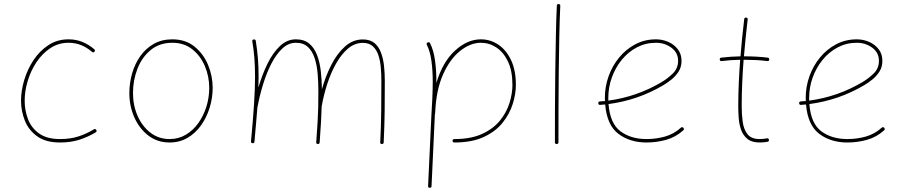

<svg xmlns="http://www.w3.org/2000/svg" viewBox="-20 -687 4383 927"><path d="M436 -437.5Q430.7 -431.2 424.3 -436.5Q400.9 -457 372.6 -468.8Q344.2 -480.5 310.5 -480.5Q262.2 -480.5 223.1 -454.6Q184.1 -428.7 156.2 -387Q128.4 -345.2 113.8 -296.1Q99.1 -247.1 99.1 -200.7Q99.1 -154.3 115.2 -111.8Q131.3 -69.3 168.9 -42.5Q206.5 -15.6 270 -15.6Q320.3 -15.6 359.6 -28.6Q398.9 -41.5 433.1 -62.5Q440.4 -66.9 444.8 -59.6Q449.2 -52.2 441.9 -47.9Q406.2 -26.4 364.3 -12.7Q322.3 1 270 1Q200.7 1 159.2 -29.1Q117.7 -59.1 99.6 -105.5Q81.5 -151.9 81.5 -200.7Q81.5 -248.5 96.9 -300.3Q112.3 -352.1 141.8 -396.7Q171.4 -441.4 213.9 -469.2Q256.3 -497.1 310.5 -497.1Q348.1 -497.1 378.9 -484.1Q409.7 -471.2 435.1 -449.2Q441.4 -443.8 436 -437.5Z M812 -497.1Q875.5 -497.1 918.7 -462.4Q961.9 -427.7 984.4 -374Q1006.8 -320.3 1006.8 -262.7Q1006.8 -214.4 992.4 -167.5Q978 -120.6 951.2 -82.5Q924.3 -44.4 885.7 -21.7Q847.2 1 798.8 1Q739.7 1 696 -32.7Q652.3 -66.4 628.4 -120.8Q604.5 -175.3 604.5 -237.3Q604.5 -285.6 617.7 -332Q630.9 -378.4 657 -415.5Q683.1 -452.6 721.9 -474.9Q760.7 -497.1 812 -497.1ZM812 -480.5Q750.5 -480.5 708 -445.8Q665.5 -411.1 643.8 -355.5Q622.1 -299.8 622.1 -237.3Q622.1 -178.2 644.3 -127.7Q666.5 -77.1 706.3 -46.4Q746.1 -15.6 798.8 -15.6Q842.3 -15.6 877.4 -36.6Q912.6 -57.6 937.7 -93Q962.9 -128.4 976.6 -172.4Q990.2 -216.3 990.2 -262.7Q990.2 -317.9 969.2 -367.7Q948.2 -417.5 908.4 -449Q868.7 -480.5 812 -480.5Z M1191.9 -4.9Q1201.7 -109.4 1206.5 -183.8Q1211.4 -258.3 1211.4 -315.9Q1211.4 -364.3 1208.3 -405Q1205.1 -445.8 1198.2 -487.3Q1196.8 -495.6 1205.1 -496.6Q1213.4 -497.6 1214.8 -490.2Q1221.7 -448.2 1225.1 -406.5Q1228.5 -364.7 1228.5 -315.9Q1228.5 -291.5 1227.5 -264.2Q1245.1 -325.2 1271 -378.4Q1296.9 -431.6 1331.3 -464.4Q1365.7 -497.1 1408.2 -497.1Q1448.2 -497.1 1472.9 -476.6Q1497.6 -456.1 1510.7 -421.6Q1523.9 -387.2 1528.8 -344Q1533.7 -300.8 1534.2 -255.9Q1551.3 -317.9 1579.1 -372.8Q1606.9 -427.7 1645.3 -462.2Q1683.6 -496.6 1731.9 -496.6Q1767.1 -496.6 1788.1 -479Q1809.1 -461.4 1819.8 -432.1Q1830.6 -402.8 1834.2 -367.7Q1837.9 -332.5 1837.9 -297.4Q1837.9 -223.1 1837.2 -152.1Q1836.4 -81.1 1832.5 0.5Q1832 8.3 1823.7 8.3Q1814.9 8.3 1815.9 -0.5Q1819.8 -82 1820.6 -152.6Q1821.3 -223.1 1821.3 -297.4Q1821.3 -328.1 1818.6 -360.4Q1815.9 -392.6 1807.1 -419.7Q1798.3 -446.8 1780.3 -463.4Q1762.2 -480 1731.9 -480Q1692.9 -480 1660.6 -452.9Q1628.4 -425.8 1603.3 -381.3Q1578.1 -336.9 1560.5 -283.2Q1543 -229.5 1533.7 -176.3L1533.2 -175.3Q1532.2 -139.2 1530 -100.3Q1527.8 -61.5 1523.4 0.5Q1522.9 8.3 1514.6 8.3Q1506.3 8.3 1506.8 -0.5Q1511.2 -59.6 1513.4 -98.1Q1515.6 -136.7 1516.4 -169.9Q1517.1 -203.1 1517.1 -245.6Q1517.1 -288.1 1513.7 -329.8Q1510.3 -371.6 1499.3 -405.8Q1488.3 -439.9 1466.6 -460.2Q1444.8 -480.5 1408.2 -480.5Q1373 -480.5 1343.5 -453.1Q1314 -425.8 1290.5 -380.4Q1267.1 -335 1250.2 -280Q1233.4 -225.1 1223.1 -169.4L1222.7 -167.5Q1219.7 -131.8 1216.3 -91.1Q1212.9 -50.3 1208.5 -2.9Q1207.5 5.4 1199.2 4.4Q1190.9 3.4 1191.9 -4.9Z M2165 -7.3Q2165 -15.6 2173.8 -15.6Q2253.4 -15.6 2307.4 -40.3Q2361.3 -64.9 2393.6 -104.5Q2425.8 -144 2439.9 -189.7Q2454.1 -235.4 2454.1 -277.3Q2454.1 -344.7 2432.6 -389.9Q2411.1 -435.1 2376.5 -457.8Q2341.8 -480.5 2301.8 -480.5Q2251.5 -480.5 2202.1 -441.7Q2152.8 -402.8 2119.1 -327.4Q2085.4 -252 2081.1 -141.6Q2081.1 -139.6 2080.1 -138.2Q2079.6 -134.3 2079.3 -130.6Q2079.1 -127 2079.1 -123L2063.5 211.9Q2063.5 219.7 2054.7 219.7Q2046.9 219.7 2046.9 210.9L2062.5 -124Q2065.4 -170.9 2067.4 -213.6Q2069.3 -256.3 2069.3 -294.4Q2069.3 -346.7 2063 -393.1Q2056.6 -439.5 2041 -470.2Q2037.1 -478.5 2044.9 -481.9Q2053.2 -485.8 2056.6 -478Q2073.7 -443.8 2080.3 -395.5Q2086.9 -347.2 2086.9 -294.4Q2086.9 -290.5 2086.9 -286.6Q2117.2 -388.2 2176.8 -442.6Q2236.3 -497.1 2301.8 -497.1Q2347.7 -497.1 2386 -471.4Q2424.3 -445.8 2447.5 -396.7Q2470.7 -347.7 2470.7 -277.3Q2470.7 -232.9 2455.3 -184.3Q2439.9 -135.7 2405.8 -93.5Q2371.6 -51.3 2314.5 -25.1Q2257.3 1 2173.8 1Q2165 1 2165 -7.3Z M2677.2 -667.5Q2685.1 -667.5 2685.1 -658.7Q2682.1 -596.2 2680.4 -512.9Q2678.7 -429.7 2677.7 -338.9Q2676.8 -248 2676.5 -160.2Q2676.3 -72.3 2676.3 0Q2676.3 8.3 2667.5 8.3Q2659.2 8.3 2659.2 0Q2659.2 -72.3 2659.4 -160.2Q2659.7 -248 2660.9 -339.1Q2662.1 -430.2 2663.8 -513.4Q2665.5 -596.7 2668.5 -659.7Q2668.5 -667.5 2677.2 -667.5Z M3278.8 -57.6Q3241.7 -24.4 3195.6 -11.7Q3149.4 1 3101.6 1Q3021 1 2965.6 -41Q2910.2 -83 2901.9 -182.6Q2889.6 -181.6 2877.4 -180.7Q2869.6 -179.7 2868.7 -188.5Q2867.7 -196.3 2876.5 -197.3Q2888.7 -198.2 2900.9 -199.2Q2900.4 -207 2900.4 -214.8Q2900.4 -268.1 2918.2 -318.4Q2936 -368.7 2969 -408.9Q3002 -449.2 3047.1 -473.1Q3092.3 -497.1 3147 -497.1Q3178.2 -497.1 3206.3 -484.9Q3234.4 -472.7 3252.4 -449.5Q3270.5 -426.3 3270.5 -393.1Q3270.5 -363.3 3256.1 -341.1Q3241.7 -318.8 3221.4 -302.7Q3201.2 -286.6 3183.1 -275.9Q3060.1 -203.1 2918 -184.6Q2925.3 -90.8 2975.6 -53.2Q3025.9 -15.6 3101.6 -15.6Q3147.9 -15.6 3190.9 -27.8Q3233.9 -40 3267.1 -70.3Q3273.9 -76.2 3279.3 -69.8Q3285.2 -63 3278.8 -57.6ZM3147 -480.5Q3097.2 -480.5 3054.9 -458.3Q3012.7 -436 2981.9 -398.2Q2951.2 -360.4 2934.1 -313Q2917 -265.6 2917 -214.8Q2917 -208 2917 -201.2Q3055.2 -219.7 3174.3 -290.5Q3201.7 -306.6 3227.8 -331.5Q3253.9 -356.4 3253.9 -393.1Q3253.9 -433.1 3221.4 -456.8Q3189 -480.5 3147 -480.5Z M3693.8 -399.4Q3692.9 -391.1 3684.6 -392.1Q3658.7 -395.5 3631.1 -397Q3603.5 -398.4 3574.7 -398.4Q3572.8 -398.4 3570.3 -398.4Q3565.9 -342.8 3563.5 -286.6Q3561 -230.5 3561 -173.3Q3561 -136.2 3565.7 -99.9Q3570.3 -63.5 3588.6 -39.6Q3606.9 -15.6 3647.9 -15.6Q3665 -15.6 3682.6 -19Q3690.4 -21 3692.4 -12.2Q3694.3 -4.4 3685.5 -2.4Q3666.5 1 3647.9 1Q3609.9 1 3588.9 -16.1Q3567.9 -33.2 3558.3 -59.8Q3548.8 -86.4 3546.6 -116.7Q3544.4 -147 3544.4 -173.3Q3544.4 -230.5 3546.9 -286.6Q3549.3 -342.8 3553.7 -398.4Q3506.8 -397.5 3464.4 -392.1Q3456.1 -391.1 3455.1 -399.4Q3454.1 -407.7 3462.4 -408.7Q3506.8 -414.1 3555.2 -415Q3558.6 -460 3563.2 -504.9Q3567.9 -549.8 3573.2 -594.7Q3574.2 -603 3582.5 -602.1Q3590.8 -601.1 3589.8 -592.8Q3584.5 -548.3 3580.1 -503.9Q3575.7 -459.5 3571.8 -415Q3573.2 -415 3574.7 -415Q3635.3 -415 3686.5 -408.7Q3694.8 -407.7 3693.8 -399.4Z M4248.5 -57.6Q4211.4 -24.4 4165.3 -11.7Q4119.1 1 4071.3 1Q3990.7 1 3935.3 -41Q3879.9 -83 3871.6 -182.6Q3859.4 -181.6 3847.2 -180.7Q3839.4 -179.7 3838.4 -188.5Q3837.4 -196.3 3846.2 -197.3Q3858.4 -198.2 3870.6 -199.2Q3870.1 -207 3870.1 -214.8Q3870.1 -268.1 3887.9 -318.4Q3905.8 -368.7 3938.7 -408.9Q3971.7 -449.2 4016.8 -473.1Q4062 -497.1 4116.7 -497.1Q4147.9 -497.1 4176 -484.9Q4204.1 -472.7 4222.2 -449.5Q4240.2 -426.3 4240.2 -393.1Q4240.2 -363.3 4225.8 -341.1Q4211.4 -318.8 4191.2 -302.7Q4170.9 -286.6 4152.8 -275.9Q4029.8 -203.1 3887.7 -184.6Q3895 -90.8 3945.3 -53.2Q3995.6 -15.6 4071.3 -15.6Q4117.7 -15.6 4160.6 -27.8Q4203.6 -40 4236.8 -70.3Q4243.7 -76.2 4249 -69.8Q4254.9 -63 4248.5 -57.6ZM4116.7 -480.5Q4066.9 -480.5 4024.7 -458.3Q3982.4 -436 3951.7 -398.2Q3920.9 -360.4 3903.8 -313Q3886.7 -265.6 3886.7 -214.8Q3886.7 -208 3886.7 -201.2Q4024.9 -219.7 4144 -290.5Q4171.4 -306.6 4197.5 -331.5Q4223.6 -356.4 4223.6 -393.1Q4223.6 -433.1 4191.2 -456.8Q4158.7 -480.5 4116.7 -480.5Z"/></svg>

Font: Mikhak-DS1-FD Thin
Style: Regular
Weight: 100
Designer: Amin Abedi
Version: Version 3.2